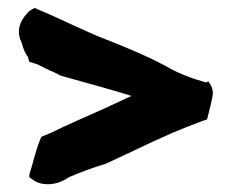

<svg xmlns="http://www.w3.org/2000/svg" viewBox="-20 -568 583 484"><path d="M34 -462C37 -454 39 -440 50 -425L54 -412C64 -409 73 -407 80 -403C96 -394 113 -388 134 -377C197 -359 251 -345 309 -327L311 -326C289 -316 264 -304 242 -294C199 -275 149 -253 108 -233L84 -223L80 -213C69 -185 63 -156 54 -128V-121L64 -114C83 -100 121 -98 153 -121C183 -134 210 -144 246 -155L304 -182C339 -199 378 -217 412 -232C438 -243 461 -252 490 -263L502 -267L505 -279C509 -295 513 -310 516 -327C519 -344 510 -356 505 -363L500 -360L490 -363C455 -373 424 -386 395 -403C348 -428 297 -449 246 -469C194 -489 134 -520 83 -541L67 -548L55 -541C35 -523 18 -494 34 -462Z"/></svg>

Font: Hussar Pisanka
Style: Blk
Weight: 700
Designer: Robert Jablonski
Foundry: Cannot Into Space Fonts
Version: Version 1.070